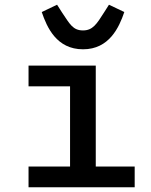

<svg xmlns="http://www.w3.org/2000/svg" viewBox="-20 -794 640 814"><path d="M101 0H551V-88H386V-516H101V-428H277V-88H101ZM332 -585C443 -585 485 -678 507 -743L442 -774L421 -741C390 -692 373 -665 332 -665C289 -665 276 -692 243 -741L222 -774L157 -743C179 -678 220 -585 332 -585Z"/></svg>

Font: IBM Mono Medium
Style: Regular
Weight: 500
Monospace: yes
Designer: Mike Abbink, Paul van der Laan, Pieter van Rosmalen
Foundry: Bold Monday
Version: Version 2.3